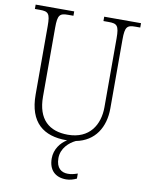

<svg xmlns="http://www.w3.org/2000/svg" viewBox="-100 -785 831 1084"><g transform="rotate(10 315.5 -243.0)"><path d="M318 10H323C287 31 255 73 255 125C255 192 293 228 355 228C376 228 396 222 415 213V184C391 192 378 195 359 195C323 195 292 175 292 117C292 60 336 22 372 5C480 -16 532 -102 532 -210V-605C532 -679 544 -689 592 -689H619V-714H408V-689H438C486 -689 498 -679 498 -606V-211C498 -110 445 -22 321 -22C214 -22 146 -79 146 -210V-605C146 -679 158 -689 206 -689H236V-714H15V-689H43C92 -689 103 -679 103 -607V-214C103 -53 188 10 318 10Z"/></g></svg>

Font: Noto Serif Devanagari SemiCondensed ExtraLight
Style: Regular
Weight: 200
Width: 4
Designer: Universal Thirst, Indian Type Foundry and the Monotype Design Team
Foundry: Monotype Imaging Inc.
Version: Version 2.004